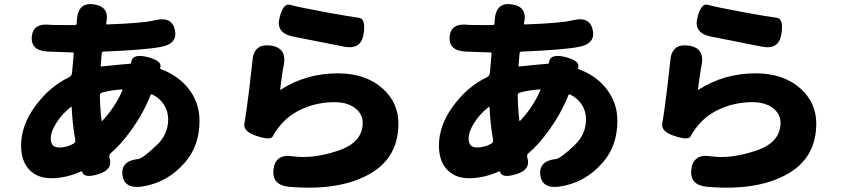

<svg xmlns="http://www.w3.org/2000/svg" viewBox="-20 -829 4040 919"><path d="M659 64Q575 76 566 9Q558 -59 642 -68Q662 -70 730 -134Q785 -186 785 -258Q785 -297 764 -329Q743 -361 708 -377Q703 -379 701 -374Q665 -285 609 -207Q557 -135 511 -97Q500 -88 504 -74Q522 -18 453 4Q384 26 374 -5Q372 -10 367 -8Q296 24 225 24Q162 24 124 -13Q81 -54 81 -133Q81 -229 149 -321.5Q217 -414 308 -458Q324 -465 325 -482L333 -573Q333 -578 328 -578L212 -582Q127 -585 132 -653Q138 -721 223 -710Q228 -709 322 -709H339Q346 -709 347 -716L348 -734Q354 -820 430 -808Q507 -797 488 -717Q487 -712 492 -712Q666 -718 721 -732Q803 -752 817 -686Q832 -619 748 -604Q672 -590 476 -582Q468 -582 467 -574L462 -515Q462 -510 467 -511L557 -520Q601 -524 604 -524Q607 -524 608 -532Q614 -574 686 -556Q759 -537 747 -505Q745 -500 750 -498Q832 -468 882 -405Q935 -338 935 -251Q935 -131 865 -51Q781 46 659 64ZM263 -123Q299 -123 331 -141Q342 -147 340 -160Q327 -234 323 -315Q323 -320 319 -317Q278 -285 250.5 -242Q223 -199 223 -166Q223 -123 263 -123ZM466 -252Q467 -247 470 -251Q531 -316 566 -396Q568 -401 563 -401Q513 -398 469 -386Q458 -383 458 -372Q459 -309 466 -252Z M1364 65Q1280 57 1289 -18Q1298 -94 1382 -81Q1477 -67 1599 -108Q1716 -147 1716 -241Q1716 -284 1679 -312Q1642 -340 1582 -340Q1504 -340 1435.5 -311.5Q1367 -283 1323 -231Q1295 -197 1285.5 -176.5Q1276 -156 1209 -178Q1142 -199 1150 -240Q1158 -281 1173 -403Q1188 -529 1188 -535Q1193 -621 1274 -611Q1355 -601 1338 -516Q1335 -503 1329 -463L1321 -402Q1320 -397 1324 -400Q1446 -478 1597 -478Q1731 -478 1813 -404Q1887 -336 1887 -238Q1887 -83 1764 -5Q1617 87 1364 65ZM1720 -665Q1708 -589 1625 -606L1383 -654Q1299 -671 1318 -744Q1336 -816 1368.5 -806Q1401 -796 1542 -770Q1663 -748 1697.5 -744Q1732 -740 1720 -665Z M2659 64Q2575 76 2566 9Q2558 -59 2642 -68Q2662 -70 2730 -134Q2785 -186 2785 -258Q2785 -297 2764 -329Q2743 -361 2708 -377Q2703 -379 2701 -374Q2665 -285 2609 -207Q2557 -135 2511 -97Q2500 -88 2504 -74Q2522 -18 2453 4Q2384 26 2374 -5Q2372 -10 2367 -8Q2296 24 2225 24Q2162 24 2124 -13Q2081 -54 2081 -133Q2081 -229 2149 -321.5Q2217 -414 2308 -458Q2324 -465 2325 -482L2333 -573Q2333 -578 2328 -578L2212 -582Q2127 -585 2132 -653Q2138 -721 2223 -710Q2228 -709 2322 -709H2339Q2346 -709 2347 -716L2348 -734Q2354 -820 2430 -808Q2507 -797 2488 -717Q2487 -712 2492 -712Q2666 -718 2721 -732Q2803 -752 2817 -686Q2832 -619 2748 -604Q2672 -590 2476 -582Q2468 -582 2467 -574L2462 -515Q2462 -510 2467 -511L2557 -520Q2601 -524 2604 -524Q2607 -524 2608 -532Q2614 -574 2686 -556Q2759 -537 2747 -505Q2745 -500 2750 -498Q2832 -468 2882 -405Q2935 -338 2935 -251Q2935 -131 2865 -51Q2781 46 2659 64ZM2263 -123Q2299 -123 2331 -141Q2342 -147 2340 -160Q2327 -234 2323 -315Q2323 -320 2319 -317Q2278 -285 2250.5 -242Q2223 -199 2223 -166Q2223 -123 2263 -123ZM2466 -252Q2467 -247 2470 -251Q2531 -316 2566 -396Q2568 -401 2563 -401Q2513 -398 2469 -386Q2458 -383 2458 -372Q2459 -309 2466 -252Z M3364 65Q3280 57 3289 -18Q3298 -94 3382 -81Q3477 -67 3599 -108Q3716 -147 3716 -241Q3716 -284 3679 -312Q3642 -340 3582 -340Q3504 -340 3435.5 -311.5Q3367 -283 3323 -231Q3295 -197 3285.5 -176.5Q3276 -156 3209 -178Q3142 -199 3150 -240Q3158 -281 3173 -403Q3188 -529 3188 -535Q3193 -621 3274 -611Q3355 -601 3338 -516Q3335 -503 3329 -463L3321 -402Q3320 -397 3324 -400Q3446 -478 3597 -478Q3731 -478 3813 -404Q3887 -336 3887 -238Q3887 -83 3764 -5Q3617 87 3364 65ZM3720 -665Q3708 -589 3625 -606L3383 -654Q3299 -671 3318 -744Q3336 -816 3368.5 -806Q3401 -796 3542 -770Q3663 -748 3697.5 -744Q3732 -740 3720 -665Z"/></svg>

Font: Resource Han Rounded JP Heavy
Style: Regular
Weight: 900
Designer: Cyano Hao (round all glyphs); Ryoko NISHIZUKA 西塚涼子 (kana, bopomofo & ideographs); Paul D. Hunt (Latin, Greek & Cyrillic)
Foundry: Cyano Hao
Version: 0.990